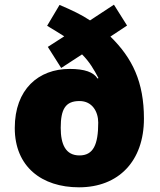

<svg xmlns="http://www.w3.org/2000/svg" viewBox="-20 -789 681 819"><path d="M234 -768 181 -679C206 -664 234 -647 254 -634L184 -589L241 -499L330 -557C362 -525 381 -492 400 -456L396 -454C379 -481 342 -495 277 -495C144 -495 43 -408 43 -243C43 -78 158 10 317 10C486 10 594 -102 594 -283C594 -439 545 -541 451 -633L522 -680L466 -769L364 -702C328 -726 286 -746 234 -768ZM319 -358C374 -358 399 -312 399 -266C399 -172 378 -126 319 -126C260 -126 239 -173 239 -244C239 -323 259 -358 319 -358Z"/></svg>

Font: Noto Sans Arabic UI Bk
Style: Regular
Weight: 900
Designer: Monotype Design Team, Nadine Chahine and Nizar Qandah
Foundry: Monotype Imaging Inc.
Version: Version 2.010